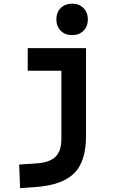

<svg xmlns="http://www.w3.org/2000/svg" viewBox="-20 -776 626 1031"><path d="M367.2 -587.4Q329.6 -587.4 306.2 -610.8Q282.7 -634.3 282.7 -671.9Q282.7 -709.5 306.2 -732.9Q329.6 -756.3 367.2 -756.3Q404.8 -756.3 428.2 -732.9Q451.7 -709.5 451.7 -671.9Q451.7 -634.3 428.2 -610.8Q404.8 -587.4 367.2 -587.4ZM87.9 234.4 83 107.4 180.7 101.1Q248.5 95.7 279.1 64.7Q309.6 33.7 309.6 -30.3V-396H128.9V-517.6H441.9V-45.9Q441.9 92.3 377.4 155.3Q313 218.3 170.9 228.5Z"/></svg>

Font: Caskaydia Cove
Style: Bold
Weight: 700
Monospace: yes
Designer: Aaron Bell
Foundry: Saja Typeworks
Version: Version 4.300; ttfautohint (v1.8.3)